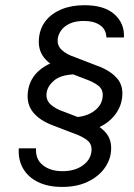

<svg xmlns="http://www.w3.org/2000/svg" viewBox="-20 -630 528 756"><path d="M271 -107 273 -168.5Q319 -170 349.8 -192.2Q380.5 -214.5 384 -247.5Q387.5 -276 368.5 -291.5Q349.5 -307 314 -319.5L233 -350.5Q181.5 -369.5 155 -401.2Q128.5 -433 133.5 -480.5Q137.5 -519.5 160.5 -548.5Q183.5 -577.5 222.5 -593.5Q261.5 -609.5 312.5 -609.5Q391.5 -609.5 431.2 -573.2Q471 -537 468 -482.5H399Q398 -514 374 -530.8Q350 -547.5 310 -547.5Q277 -547.5 255 -537.2Q233 -527 221.5 -511.2Q210 -495.5 207.5 -478.5Q204 -451 223.2 -433.2Q242.5 -415.5 276 -404.5L359 -372.5Q409.5 -355 438 -325Q466.5 -295 461 -247.5Q457.5 -211 433.8 -179.2Q410 -147.5 368.8 -127.8Q327.5 -108 271 -107ZM224.5 106Q168.5 106 129.2 86.5Q90 67 70.5 32.8Q51 -1.5 54 -46H122Q119 -3.5 148.5 20.2Q178 44 226 44Q273.5 44 304.8 22.2Q336 0.5 340 -33Q343.5 -62 323.8 -77.5Q304 -93 270 -105L189 -136Q137.5 -155 111 -187Q84.5 -219 89.5 -266Q95.5 -324 143.5 -360Q191.5 -396 268.5 -399L267 -337Q217 -334 192 -312.2Q167 -290.5 163.5 -264Q160 -236.5 179.2 -218.8Q198.5 -201 232 -190L315 -158Q365.5 -141 393.8 -110.8Q422 -80.5 417 -33Q413.5 3 389.8 34.8Q366 66.5 324.2 86.2Q282.5 106 224.5 106Z"/></svg>

Font: Karla
Style: Italic
Weight: 400
Italic angle: -8°
Designer: Jonathan Pinhorn
Version: Version 2.004;gftools[0.9.33]